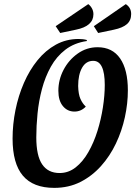

<svg xmlns="http://www.w3.org/2000/svg" viewBox="-20 -889 656 931"><path d="M243 22Q141 22 91 -37Q41 -96 41 -217Q41 -286 55 -355.5Q69 -425 96 -487Q123 -549 162 -597Q201 -645 251 -672.5Q301 -700 361 -700Q384 -700 401 -695V-690Q340 -681 297 -648Q254 -615 226.5 -565.5Q199 -516 183.5 -457.5Q168 -399 162 -338.5Q156 -278 156 -223Q156 -134 184.5 -92Q213 -50 269 -50Q312 -50 347 -77.5Q382 -105 408.5 -151.5Q435 -198 452.5 -254Q470 -310 479 -368.5Q488 -427 488 -477Q488 -594 432 -594Q397 -594 378 -560.5Q359 -527 359 -472Q360 -432 370 -409.5Q380 -387 396 -372Q373 -348 341 -348Q307 -348 285 -374.5Q263 -401 263 -449Q263 -502 288 -550Q313 -598 356.5 -629Q400 -660 453 -660Q525 -660 562.5 -605.5Q600 -551 600 -451Q600 -387 585.5 -320.5Q571 -254 542 -193Q513 -132 469.5 -83.5Q426 -35 369.5 -6.5Q313 22 243 22ZM272 -729 250 -762 408 -869Q419 -861 426 -848Q433 -835 433 -820Q433 -762 348 -745ZM456 -729 435 -762 590 -869Q616 -852 616 -821Q616 -790 595.5 -772Q575 -754 532 -745Z"/></svg>

Font: Sansita Swashed
Style: Regular
Weight: 400
Designer: Pablo Cosgaya
Foundry: Omnibus-Type
Version: Version 1.003; ttfautohint (v1.8.3)